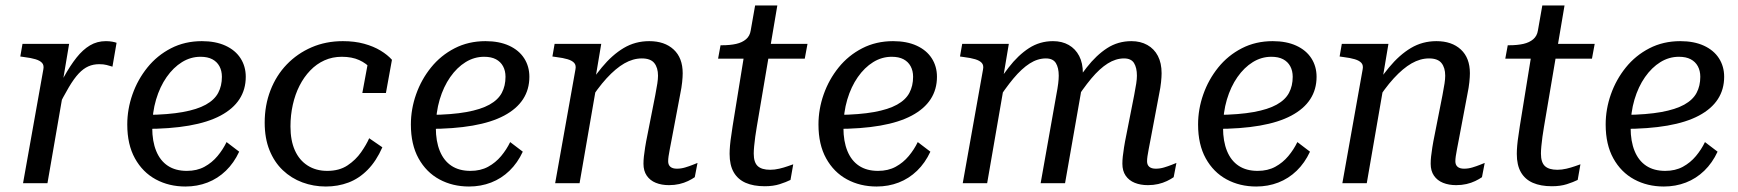

<svg xmlns="http://www.w3.org/2000/svg" viewBox="-20 -668 6336 700"><path d="M64 0H153L216 -364L208 -365L232 -508H62L54 -462L68 -460Q93 -457 109.5 -452Q126 -447 133.5 -438.5Q141 -430 138 -415ZM405 -512Q400 -514 389.5 -516Q379 -518 366 -518Q334 -518 308 -502.5Q282 -487 259 -458Q236 -429 213 -387.5Q190 -346 165 -293L188 -270Q212 -318 231 -350Q250 -382 267 -400Q284 -418 302 -426Q320 -434 342 -434Q358 -434 369 -431Q380 -428 390 -425Z M656 12Q596 12 548 -14Q500 -40 472 -90.5Q444 -141 444 -214Q444 -270 463 -324Q482 -378 517.5 -422Q553 -466 603.5 -492Q654 -518 716 -518Q766 -518 802 -501.5Q838 -485 857 -455.5Q876 -426 876 -388Q876 -342 853 -306.5Q830 -271 784 -246.5Q738 -222 669 -210Q600 -198 508 -198L516 -249Q594 -250 646.5 -259.5Q699 -269 730.5 -286.5Q762 -304 775.5 -329.5Q789 -355 789 -388Q789 -410 780 -426.5Q771 -443 754 -452Q737 -461 711 -461Q675 -461 643.5 -441.5Q612 -422 587.5 -387Q563 -352 549 -305Q535 -258 535 -202Q535 -153 549.5 -117.5Q564 -82 592 -63.5Q620 -45 661 -45Q698 -45 725.5 -60Q753 -75 773 -99Q793 -123 806 -150L852 -115Q833 -74 803.5 -45.5Q774 -17 736.5 -2.5Q699 12 656 12Z M1173 -45Q1217 -45 1247 -65Q1277 -85 1296.5 -113Q1316 -141 1326 -164L1374 -131Q1352 -81 1320.5 -49Q1289 -17 1250.5 -2.5Q1212 12 1168 12Q1123 12 1082.5 -3Q1042 -18 1011 -47.5Q980 -77 962.5 -120.5Q945 -164 945 -221Q945 -284 966 -338.5Q987 -393 1025.5 -433Q1064 -473 1116 -495.5Q1168 -518 1230 -518Q1273 -518 1307.5 -508.5Q1342 -499 1367.5 -483.5Q1393 -468 1409 -450L1387 -329H1301L1321 -437Q1332 -437 1340.5 -430.5Q1349 -424 1355 -414Q1361 -404 1362.5 -392.5Q1364 -381 1360 -370Q1351 -396 1333.5 -416.5Q1316 -437 1289.5 -449Q1263 -461 1226 -461Q1192 -461 1163 -448Q1134 -435 1111 -411Q1088 -387 1072 -355.5Q1056 -324 1047.5 -286Q1039 -248 1039 -207Q1039 -156 1055 -120Q1071 -84 1101.5 -64.5Q1132 -45 1173 -45Z M1690 12Q1630 12 1582 -14Q1534 -40 1506 -90.5Q1478 -141 1478 -214Q1478 -270 1497 -324Q1516 -378 1551.5 -422Q1587 -466 1637.5 -492Q1688 -518 1750 -518Q1800 -518 1836 -501.5Q1872 -485 1891 -455.5Q1910 -426 1910 -388Q1910 -342 1887 -306.5Q1864 -271 1818 -246.5Q1772 -222 1703 -210Q1634 -198 1542 -198L1550 -249Q1628 -250 1680.5 -259.5Q1733 -269 1764.5 -286.5Q1796 -304 1809.5 -329.5Q1823 -355 1823 -388Q1823 -410 1814 -426.5Q1805 -443 1788 -452Q1771 -461 1745 -461Q1709 -461 1677.5 -441.5Q1646 -422 1621.5 -387Q1597 -352 1583 -305Q1569 -258 1569 -202Q1569 -153 1583.5 -117.5Q1598 -82 1626 -63.5Q1654 -45 1695 -45Q1732 -45 1759.5 -60Q1787 -75 1807 -99Q1827 -123 1840 -150L1886 -115Q1867 -74 1837.5 -45.5Q1808 -17 1770.5 -2.5Q1733 12 1690 12Z M2004 0H2093L2156 -364L2150 -377L2172 -508H2002L1994 -462L2008 -460Q2033 -457 2049.5 -452Q2066 -447 2073.5 -438.5Q2081 -430 2078 -415ZM2429 -161 2460 -325Q2465 -349 2467 -368.5Q2469 -388 2469 -401Q2469 -457 2436 -487.5Q2403 -518 2347 -518Q2296 -518 2254 -493Q2212 -468 2174 -422Q2136 -376 2099 -315L2123 -290Q2158 -346 2191.5 -382.5Q2225 -419 2256.5 -437Q2288 -455 2320 -455Q2352 -455 2365.5 -438Q2379 -421 2379 -392Q2379 -380 2376.5 -363.5Q2374 -347 2369 -321L2341 -179Q2335 -150 2332 -130.5Q2329 -111 2327.5 -97.5Q2326 -84 2326 -71Q2326 -45 2338 -27.5Q2350 -10 2371 -1.5Q2392 7 2419 7Q2439 7 2456.5 3Q2474 -1 2488.5 -8Q2503 -15 2513 -22L2523 -74Q2518 -72 2505.5 -67Q2493 -62 2478 -57.5Q2463 -53 2448 -53Q2432 -53 2424 -60Q2416 -67 2416 -80Q2416 -88 2417.5 -98.5Q2419 -109 2422 -124.5Q2425 -140 2429 -161Z M2768 11Q2727 11 2698.5 -1.5Q2670 -14 2655 -40Q2640 -66 2640 -107Q2640 -120 2641.5 -137.5Q2643 -155 2646 -173.5Q2649 -192 2651 -208L2697 -492L2723 -508H2924L2914 -454H2598L2607 -503H2612Q2642 -503 2664 -508Q2686 -513 2700 -525Q2714 -537 2717 -557L2733 -648H2814L2739 -205Q2736 -188 2733.5 -169.5Q2731 -151 2729.5 -135Q2728 -119 2728 -108Q2728 -76 2742.5 -62.5Q2757 -49 2788 -49Q2804 -49 2821 -53Q2838 -57 2852 -62Q2866 -67 2872 -69L2862 -12Q2846 -4 2822.5 3.5Q2799 11 2768 11Z M3176 12Q3116 12 3068 -14Q3020 -40 2992 -90.5Q2964 -141 2964 -214Q2964 -270 2983 -324Q3002 -378 3037.5 -422Q3073 -466 3123.5 -492Q3174 -518 3236 -518Q3286 -518 3322 -501.5Q3358 -485 3377 -455.5Q3396 -426 3396 -388Q3396 -342 3373 -306.5Q3350 -271 3304 -246.5Q3258 -222 3189 -210Q3120 -198 3028 -198L3036 -249Q3114 -250 3166.5 -259.5Q3219 -269 3250.5 -286.5Q3282 -304 3295.5 -329.5Q3309 -355 3309 -388Q3309 -410 3300 -426.5Q3291 -443 3274 -452Q3257 -461 3231 -461Q3195 -461 3163.5 -441.5Q3132 -422 3107.5 -387Q3083 -352 3069 -305Q3055 -258 3055 -202Q3055 -153 3069.5 -117.5Q3084 -82 3112 -63.5Q3140 -45 3181 -45Q3218 -45 3245.5 -60Q3273 -75 3293 -99Q3313 -123 3326 -150L3372 -115Q3353 -74 3323.5 -45.5Q3294 -17 3256.5 -2.5Q3219 12 3176 12Z M3490 0H3579L3642 -364L3636 -377L3658 -508H3488L3480 -462L3494 -460Q3519 -457 3535.5 -452Q3552 -447 3559.5 -438.5Q3567 -430 3564 -415ZM4175 -161 4206 -325Q4211 -349 4213 -368.5Q4215 -388 4215 -401Q4215 -438 4201.5 -464Q4188 -490 4163 -504Q4138 -518 4105 -518Q4056 -518 4016.5 -492.5Q3977 -467 3941.5 -421.5Q3906 -376 3869 -315L3893 -290Q3928 -345 3958.5 -381.5Q3989 -418 4018.5 -436.5Q4048 -455 4078 -455Q4104 -455 4114.5 -438Q4125 -421 4125 -392Q4125 -380 4122.5 -363.5Q4120 -347 4115 -321L4087 -179Q4081 -150 4078 -130.5Q4075 -111 4073.5 -97.5Q4072 -84 4072 -71Q4072 -45 4084 -27.5Q4096 -10 4117 -1.5Q4138 7 4165 7Q4185 7 4202.5 3Q4220 -1 4234.5 -8Q4249 -15 4259 -22L4269 -74Q4264 -72 4251.5 -67Q4239 -62 4224 -57.5Q4209 -53 4194 -53Q4178 -53 4170 -60Q4162 -67 4162 -80Q4162 -88 4163.5 -98.5Q4165 -109 4168 -124.5Q4171 -140 4175 -161ZM3774 0H3863L3920 -325Q3922 -337 3923.5 -348Q3925 -359 3926 -368.5Q3927 -378 3927.5 -386Q3928 -394 3928 -401Q3928 -438 3914.5 -464Q3901 -490 3876.5 -504Q3852 -518 3819 -518Q3771 -518 3731.5 -492.5Q3692 -467 3657 -421.5Q3622 -376 3585 -315L3609 -290Q3644 -345 3674.5 -381.5Q3705 -418 3734 -436.5Q3763 -455 3793 -455Q3819 -455 3829.5 -438Q3840 -421 3840 -392Q3840 -380 3838 -363.5Q3836 -347 3831 -321Z M4560 12Q4500 12 4452 -14Q4404 -40 4376 -90.5Q4348 -141 4348 -214Q4348 -270 4367 -324Q4386 -378 4421.5 -422Q4457 -466 4507.5 -492Q4558 -518 4620 -518Q4670 -518 4706 -501.5Q4742 -485 4761 -455.5Q4780 -426 4780 -388Q4780 -342 4757 -306.5Q4734 -271 4688 -246.5Q4642 -222 4573 -210Q4504 -198 4412 -198L4420 -249Q4498 -250 4550.5 -259.5Q4603 -269 4634.5 -286.5Q4666 -304 4679.5 -329.5Q4693 -355 4693 -388Q4693 -410 4684 -426.5Q4675 -443 4658 -452Q4641 -461 4615 -461Q4579 -461 4547.5 -441.5Q4516 -422 4491.5 -387Q4467 -352 4453 -305Q4439 -258 4439 -202Q4439 -153 4453.5 -117.5Q4468 -82 4496 -63.5Q4524 -45 4565 -45Q4602 -45 4629.5 -60Q4657 -75 4677 -99Q4697 -123 4710 -150L4756 -115Q4737 -74 4707.5 -45.5Q4678 -17 4640.5 -2.5Q4603 12 4560 12Z M4874 0H4963L5026 -364L5020 -377L5042 -508H4872L4864 -462L4878 -460Q4903 -457 4919.5 -452Q4936 -447 4943.5 -438.5Q4951 -430 4948 -415ZM5299 -161 5330 -325Q5335 -349 5337 -368.5Q5339 -388 5339 -401Q5339 -457 5306 -487.5Q5273 -518 5217 -518Q5166 -518 5124 -493Q5082 -468 5044 -422Q5006 -376 4969 -315L4993 -290Q5028 -346 5061.5 -382.5Q5095 -419 5126.5 -437Q5158 -455 5190 -455Q5222 -455 5235.5 -438Q5249 -421 5249 -392Q5249 -380 5246.5 -363.5Q5244 -347 5239 -321L5211 -179Q5205 -150 5202 -130.5Q5199 -111 5197.5 -97.5Q5196 -84 5196 -71Q5196 -45 5208 -27.5Q5220 -10 5241 -1.5Q5262 7 5289 7Q5309 7 5326.5 3Q5344 -1 5358.5 -8Q5373 -15 5383 -22L5393 -74Q5388 -72 5375.5 -67Q5363 -62 5348 -57.5Q5333 -53 5318 -53Q5302 -53 5294 -60Q5286 -67 5286 -80Q5286 -88 5287.5 -98.5Q5289 -109 5292 -124.5Q5295 -140 5299 -161Z M5638 11Q5597 11 5568.5 -1.5Q5540 -14 5525 -40Q5510 -66 5510 -107Q5510 -120 5511.5 -137.5Q5513 -155 5516 -173.5Q5519 -192 5521 -208L5567 -492L5593 -508H5794L5784 -454H5468L5477 -503H5482Q5512 -503 5534 -508Q5556 -513 5570 -525Q5584 -537 5587 -557L5603 -648H5684L5609 -205Q5606 -188 5603.5 -169.5Q5601 -151 5599.5 -135Q5598 -119 5598 -108Q5598 -76 5612.5 -62.5Q5627 -49 5658 -49Q5674 -49 5691 -53Q5708 -57 5722 -62Q5736 -67 5742 -69L5732 -12Q5716 -4 5692.5 3.5Q5669 11 5638 11Z M6046 12Q5986 12 5938 -14Q5890 -40 5862 -90.5Q5834 -141 5834 -214Q5834 -270 5853 -324Q5872 -378 5907.5 -422Q5943 -466 5993.5 -492Q6044 -518 6106 -518Q6156 -518 6192 -501.5Q6228 -485 6247 -455.5Q6266 -426 6266 -388Q6266 -342 6243 -306.5Q6220 -271 6174 -246.5Q6128 -222 6059 -210Q5990 -198 5898 -198L5906 -249Q5984 -250 6036.5 -259.5Q6089 -269 6120.5 -286.5Q6152 -304 6165.5 -329.5Q6179 -355 6179 -388Q6179 -410 6170 -426.5Q6161 -443 6144 -452Q6127 -461 6101 -461Q6065 -461 6033.5 -441.5Q6002 -422 5977.5 -387Q5953 -352 5939 -305Q5925 -258 5925 -202Q5925 -153 5939.5 -117.5Q5954 -82 5982 -63.5Q6010 -45 6051 -45Q6088 -45 6115.5 -60Q6143 -75 6163 -99Q6183 -123 6196 -150L6242 -115Q6223 -74 6193.5 -45.5Q6164 -17 6126.5 -2.5Q6089 12 6046 12Z"/></svg>

Font: Roboto Serif 20pt
Style: Italic
Weight: 400
Italic angle: -10°
Designer: Greg Gazdowicz
Foundry: Commercial Type
Version: Version 1.008